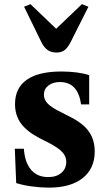

<svg xmlns="http://www.w3.org/2000/svg" viewBox="-20 -870 504 901"><path d="M209.5 10.5Q171.5 10.5 129 4.8Q86.5 -1 56 -11L49.5 -172H92Q96.5 -107.5 125.8 -73.2Q155 -39 206.5 -39Q245 -39 268 -58.8Q291 -78.5 291 -110.5Q291 -135.5 273.2 -155.2Q255.5 -175 213 -197.5L165 -222Q106 -253 78.2 -291Q50.5 -329 50.5 -381.5Q50.5 -457 105.8 -495.8Q161 -534.5 268.5 -534.5Q306.5 -534.5 341.8 -529.8Q377 -525 398.5 -517V-380H360.5Q346 -485 261.5 -485Q227.5 -485 206.8 -468.5Q186 -452 186 -425.5Q186 -402 204.5 -383.2Q223 -364.5 268.5 -342.5L316 -318Q371.5 -289.5 398 -251.2Q424.5 -213 424.5 -159Q424.5 -79 368 -34.2Q311.5 10.5 209.5 10.5ZM245 -623.5Q221 -623.5 204.5 -634.5Q188 -645.5 175 -670.5L93 -838.5L123 -850.5L243.5 -735L364.5 -850.5L395 -838.5L310.5 -670.5Q296.5 -644.5 282.2 -634Q268 -623.5 245 -623.5Z"/></svg>

Font: Libre Caslon Text
Style: Regular
Weight: 400
Designer: Pablo Impallari, Rodrigo Fuenzalida, Katja Schimmel
Foundry: Pablo Impallari, Rodrigo Fuenzalida
Version: Version 2.000